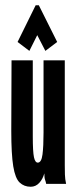

<svg xmlns="http://www.w3.org/2000/svg" viewBox="-20 -701 290 732"><path d="M97 11Q72 11 55 -5Q38 -21 30.5 -67Q23 -113 23 -202L24 -471H105V-182Q105 -122 109.5 -101.5Q114 -81 124 -81Q138 -81 142 -112Q146 -143 146 -195V-471H227V-71Q227 -53 227.5 -35.5Q228 -18 232 0H156Q155 -7 152 -15Q149 -23 149 -40Q143 -18 129.5 -3.5Q116 11 97 11ZM92 -507 47 -541 116 -681H128L198 -541L153 -507L122 -567Z"/></svg>

Font: Inconsolata UltraCondensed Black
Style: Regular
Weight: 900
Width: 1
Monospace: yes
Designer: Raph Levien, Cyreal, Brenton Simpson
Foundry: Raph Levien, Cyreal, Google
Version: Version 3.001; ttfautohint (v1.8.2.53-6de2)